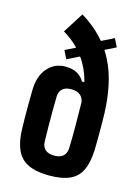

<svg xmlns="http://www.w3.org/2000/svg" viewBox="-123 -878 695 956"><g transform="rotate(15 225.0 -400.0)"><path d="M227.5 9.2Q129.5 9.2 86.1 -32.5Q42.6 -74.2 37.9 -170.8Q36.9 -196.9 36.4 -231.8Q35.9 -266.6 36.2 -305.4Q36.5 -344.2 37.1 -381.6Q38.5 -453 74.8 -494.4Q111.1 -535.9 166.2 -535.9Q211 -535.9 238.5 -515Q266 -494.1 271.4 -462.9Q279.2 -460.8 289.9 -449.1Q300.7 -437.4 299.4 -427.8L289.7 -380Q287 -406.2 270.6 -420.3Q254.1 -434.4 222.7 -434.4Q194.4 -434.4 178.7 -420.6Q162.9 -406.9 161.9 -379.2Q161.3 -345.4 161 -305.2Q160.7 -265 161.2 -224.3Q161.7 -183.6 162.7 -148.3Q163.8 -121.1 179.9 -107Q196.1 -93 226.6 -93Q256.2 -93 271.8 -107Q287.5 -121.1 288.8 -148.3Q290.9 -200.9 290.3 -266.1Q289.7 -331.2 288.8 -386.3Q288.4 -438.7 276.7 -485.4Q265.1 -532.1 242.9 -572.1Q220.7 -612.1 188.3 -645.1Q155.8 -678.1 113.2 -703L180.4 -808.8Q241 -771.4 283.9 -726.3Q326.8 -681.2 354.4 -626.5Q382 -571.7 396.4 -505.8Q410.7 -440 413.6 -361.2Q414.5 -333 414.6 -298.2Q414.8 -263.3 414.6 -229.5Q414.5 -195.8 413.6 -170.8Q410.9 -106.5 391.9 -66.8Q372.9 -27.1 333.1 -9Q293.3 9.2 227.5 9.2ZM261.8 -453.7 260.7 -485.2H301.8V-454.1ZM160.4 -571.9 139.3 -614.1 235.9 -662.1 261.7 -622.4ZM300.4 -650.6 275.4 -691.1 366.8 -736.4 387.8 -694.2Z"/></g></svg>

Font: Big Shoulders Stencil Display SC Thin
Style: Regular
Weight: 100
Designer: Patric King
Foundry: XO Type Co
Version: Version 2.001